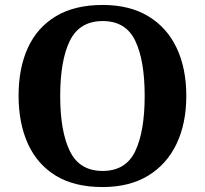

<svg xmlns="http://www.w3.org/2000/svg" viewBox="-20 -745 827 775"><path d="M394.1 10Q280 10 205 -36Q130 -82 92.5 -165Q55 -248 55 -359Q55 -470 92.5 -552Q130 -634 205.6 -679.5Q281.1 -725 394.7 -725Q503 -725 578.5 -679.5Q654 -634 693 -551.5Q732 -469 732 -358Q732 -247 692.7 -164.5Q653.4 -82 578.1 -36Q502.8 10 394.1 10ZM394.1 -55Q488 -55 526 -135.1Q564 -215.2 564 -358Q564 -501 525.9 -580.5Q487.8 -660 394.8 -660Q301 -660 262 -580.5Q223 -501 223 -357.5Q223 -215 262 -135Q301 -55 394.1 -55Z"/></svg>

Font: Noto Naskh Arabic UI
Style: Regular
Weight: 400
Designer: Monotype Design Team, David Williams, Mohamad Dakak and Nizar Qandah
Foundry: Monotype Imaging Inc.
Version: Version 2.014